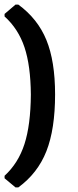

<svg xmlns="http://www.w3.org/2000/svg" viewBox="-21 -681 341 840"><path d="M47 139 -1 99V88Q59 33 86 -50.5Q113 -134 114 -267Q113 -394 86 -474.5Q59 -555 -1 -609V-620L47 -661H59Q144 -599 182 -506Q220 -413 220 -268Q220 -116 182 -19.5Q144 77 59 139Z"/></svg>

Font: Alegreya Sans SC
Style: Bold
Weight: 700
Designer: Juan Pablo del Peral
Foundry: Huerta Tipografica
Version: Version 2.007